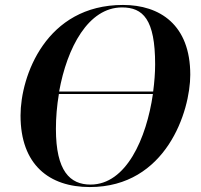

<svg xmlns="http://www.w3.org/2000/svg" viewBox="-20 -745 813 776"><path d="M343 11C652 11 749 -296 749 -443C749 -645 626 -725 477 -725C166 -725 63 -438 63 -278C63 -79 179 11 343 11ZM473 -715C558 -715 607 -667 607 -485C607 -450 604 -413 599 -375H219C251 -553 337 -715 473 -715ZM346 1C263 1 206 -53 206 -224C206 -270 210 -318 218 -365H598C572 -185 490 1 346 1Z"/></svg>

Font: Noto Serif Display SemiBold
Style: Italic
Weight: 600
Italic angle: -12°
Designer: Monotype Design Team
Foundry: Monotype Imaging Inc.
Version: Version 2.009